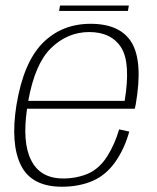

<svg xmlns="http://www.w3.org/2000/svg" viewBox="-20 -686 579 710"><path d="M209 4.5Q272 4.5 322.5 -17Q372 -38.5 406.5 -87.5Q440.5 -136 458 -199.5L420.5 -207.5Q405 -153.5 376.5 -108Q348 -63 306 -44Q263 -26 214 -26Q128 -26 94.5 -95Q62 -159.5 80 -284H478.5Q480.5 -292.5 482 -300.5Q509 -456.5 467.5 -527.5Q425.5 -598 315 -598Q208.5 -598 137.5 -526.5Q67 -455 41 -298.5Q18 -154 57.5 -74.5Q97 4.5 209 4.5ZM84.5 -313Q109 -449 167.5 -507Q229 -567.5 310 -567.5Q393 -567.5 429.5 -508Q463.5 -450.5 441 -313ZM198.5 -645.5H453L456.5 -665.5H202Z"/></svg>

Font: Anybody Thin ExtraLight
Style: Italic
Weight: 250
Italic angle: -10°
Version: Version 1.113;gftools[0.9.25]